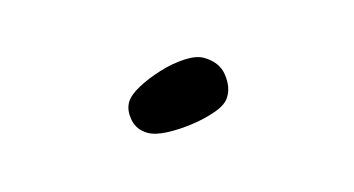

<svg xmlns="http://www.w3.org/2000/svg" viewBox="-36 -968 671 364"><g transform="rotate(15 300.0 -786.5)"><path d="M264 -704Q242 -704 228.5 -719.5Q215 -735 215 -751Q215 -765 227 -784.5Q239 -804 257 -823.5Q275 -843 295 -856Q315 -869 330 -869Q361 -869 377 -848.5Q393 -828 392 -808Q392 -794 377.5 -776.5Q363 -759 342 -742.5Q321 -726 300 -715Q279 -704 264 -704Z"/></g></svg>

Font: Cherry Bomb One
Style: Regular
Weight: 400
Designer: satsuyako
Foundry: satsuyako
Version: Version 4.100; ttfautohint (v1.8.3)